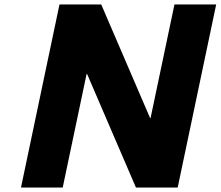

<svg xmlns="http://www.w3.org/2000/svg" viewBox="-20 -845 994 865"><path d="M370.2 -512H372.2L592.5 0H780.5L954 -825H766L658.3 -313H656.3L436 -825H248L74.5 0H262.5Z"/></svg>

Font: Hussar
Style: BdOblTwo
Weight: 700
Foundry: Cannot Into Space Fonts
Version: Version 2.00